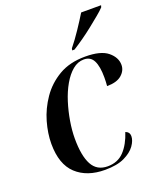

<svg xmlns="http://www.w3.org/2000/svg" viewBox="-142 -844 783 942"><g transform="rotate(-20 250.0 -373.0)"><path d="M243 10Q149 10 93.5 -41.5Q38 -93 38 -200Q38 -254 55 -313.5Q72 -373 108.5 -426Q145 -479 202 -512.5Q259 -546 340 -546Q421 -546 457.5 -516Q494 -486 494 -447Q494 -417 468.5 -395Q443 -373 392 -373Q393 -383 393.5 -394.5Q394 -406 394 -418Q394 -475 379 -505Q364 -535 329 -535Q297 -535 270 -512.5Q243 -490 221.5 -452.5Q200 -415 185.5 -369Q171 -323 163 -275Q155 -227 155 -185Q155 -95 180 -48.5Q205 -2 261 -2Q314 -2 347 -37Q380 -72 399 -131Q420 -123 420 -102Q420 -79 401.5 -53Q383 -27 344.5 -8.5Q306 10 243 10ZM293 -606Q319 -638 347.5 -680.5Q376 -723 396 -756H500L497 -746Q485 -733 462 -714Q439 -695 411.5 -673Q384 -651 355.5 -631Q327 -611 303 -596H291Z"/></g></svg>

Font: Noto Serif Display Medium
Style: Italic
Weight: 500
Italic angle: -12°
Designer: Monotype Design Team
Foundry: Monotype Imaging Inc.
Version: Version 2.009